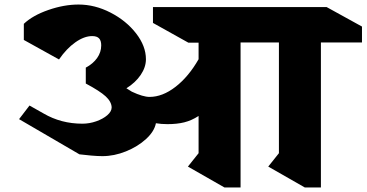

<svg xmlns="http://www.w3.org/2000/svg" viewBox="-20 -817 1615 846"><path d="M1394 -630V9H1323L1162 -83L1209 -142V-630H1040V9H969L808 -83L855 -142V-306Q824 -286 792 -278Q760 -270 718 -270Q690 -270 667 -274Q660 -238 623.5 -204.5Q587 -171 535 -150Q483 -129 431 -129Q411 -129 382 -131.5Q353 -134 330 -137L64 -292L110 -352L172 -317Q249 -272 343 -272Q374 -272 404 -282.5Q434 -293 453 -309.5Q472 -326 472 -344Q471 -369 445.5 -392.5Q420 -416 358 -449V-519Q390 -536 408 -561.5Q426 -587 426 -617Q426 -638 416.5 -648Q407 -658 386 -658Q351 -658 312 -630.5Q273 -603 240 -555L85 -641V-712Q124 -749 193 -773Q262 -797 326 -797Q398 -797 467 -761.5Q536 -726 579.5 -670Q623 -614 623 -556Q623 -521 600 -487Q577 -453 537 -428L561 -413Q610 -390 639 -390Q696 -390 753.5 -434.5Q811 -479 855 -556V-629H810L654 -716V-786H1419L1575 -700V-630Z"/></svg>

Font: Inknut Antiqua ExtraBold
Style: Regular
Weight: 800
Designer: Claus Eggers Sørensen
Foundry: Claus Eggers Sørensen
Version: Version 1.003; ttfautohint (v1.8.2) -l 8 -r 50 -G 200 -x 14 